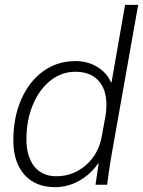

<svg xmlns="http://www.w3.org/2000/svg" viewBox="-20 -762 590 792"><path d="M35 -183Q35 -277 67.5 -351.5Q100 -426 158 -468Q216 -510 291 -510Q341 -510 380.5 -486.5Q420 -463 438 -422H440L496 -742H550L440 -122Q426 -39 422 0H374Q383 -62 387 -88H385Q354 -43 307 -16.5Q260 10 208 10Q126 10 80.5 -41.5Q35 -93 35 -183ZM400 -200 415 -283Q419 -304 419 -330Q419 -394 385.5 -430Q352 -466 291 -466Q234 -466 188 -429.5Q142 -393 115.5 -329.5Q89 -266 89 -188Q89 -116 121.5 -75.5Q154 -35 212 -35Q282 -35 334.5 -81Q387 -127 400 -200Z"/></svg>

Font: Sarabun ExtraLight
Style: Italic
Weight: 275
Italic angle: -10°
Designer: Suppakit Chalermlarp | Katatrad Co.,Ltd.
Foundry: Cadson Demak Co.,Ltd.
Version: Version 1.000; ttfautohint (v1.6)